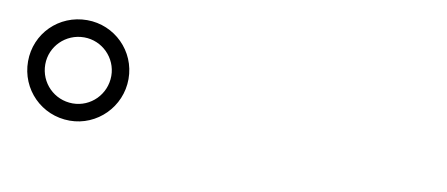

<svg xmlns="http://www.w3.org/2000/svg" viewBox="-37 -960 1074 461"><g transform="rotate(10 500.0 -729.5)"><path d="M146 -607C213 -607 268 -662 268 -730C268 -798 213 -852 146 -852C77 -852 23 -798 23 -730C23 -662 77 -607 146 -607ZM146 -649C101 -649 65 -685 65 -730C65 -774 101 -810 146 -810C190 -810 226 -774 226 -730C226 -685 190 -649 146 -649Z"/></g></svg>

Font: GenRyuMin2 TW B
Style: Regular
Weight: 700
Version: Version 2.100;PS 2.1;hotconv 16.6.51;makeotf.lib2.5.65220 DE